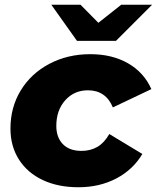

<svg xmlns="http://www.w3.org/2000/svg" viewBox="-20 -779 660 808"><path d="M24 -238Q24 -327 67 -398Q110 -469 187 -510Q264 -551 360 -551Q452 -551 519 -512.5Q586 -474 617 -404L455 -327Q425 -399 350 -399Q292 -399 254.5 -357Q217 -315 217 -249Q217 -201 244.5 -172.5Q272 -144 323 -144Q361 -144 390 -161Q419 -178 440 -215L579 -131Q540 -65 469.5 -28Q399 9 310 9Q224 9 159.5 -21.5Q95 -52 59.5 -108Q24 -164 24 -238ZM620 -759 468 -607H304L196 -759H319L394 -683L490 -759Z"/></svg>

Font: Montserrat Alternates ExtraBold
Style: Italic
Weight: 800
Italic angle: -11.3°
Designer: Julieta Ulanovsky
Foundry: Julieta Ulanovsky
Version: Version 7.200